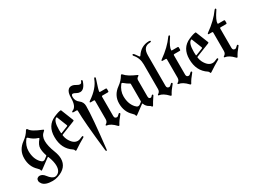

<svg xmlns="http://www.w3.org/2000/svg" viewBox="-51 -1432 3135 2356"><g transform="rotate(-30 1517.0 -254.0)"><path d="M132.8 -415Q192.9 -458 225.1 -515.1Q229.5 -522.9 235.4 -522.9Q245.1 -522.9 249.5 -514.6Q272.9 -469.7 406.2 -417.5Q418.9 -413.1 418.9 -407.5Q418.9 -401.9 409.2 -394.5Q358.9 -355.5 358.9 -284.4Q358.9 -213.4 398.4 -112.8Q422.9 -50.3 422.9 0Q422.9 127 276.9 175.8Q238.8 188.5 199.7 188.5Q98.1 188.5 61.5 142.1Q43 118.7 43 97.4Q43 76.2 55.7 64.9Q69.8 52.2 88.4 52.2Q128.9 52.2 161.1 95.2Q208.5 158.2 251 158.2Q260.7 158.2 270 154.8Q331.5 132.3 331.5 48.3Q331.5 -10.7 300.8 -88.9Q298.3 -95.2 294.7 -95.2Q291 -95.2 288.1 -92.8L160.2 1.5Q148.9 9.8 142.8 9.8Q136.7 9.8 136.7 1Q136.7 -12.7 109.9 -37.6Q33.2 -109.4 33.2 -226.6Q33.2 -343.8 132.8 -415ZM124 -277.8Q124 -168.9 183.1 -104.5Q204.6 -81.1 219.7 -81.1Q234.9 -81.1 244.1 -87.9L280.3 -114.7Q286.1 -119.1 286.1 -122.8Q286.1 -126.5 284.7 -130.4Q265.6 -186.5 265.6 -234.9Q265.6 -283.2 314 -339.8Q318.4 -344.7 318.4 -349.1Q318.4 -353.5 310.5 -355.5Q248 -374 199.7 -422.9Q194.3 -428.2 188 -428.2Q181.6 -428.2 176.8 -421.9Q124 -352.5 124 -277.8Z M485.8 -267.1Q485.8 -427.2 616.2 -483.9Q684.6 -513.7 715.8 -513.7Q719.2 -513.7 720.7 -510.3L790 -335.9Q791.5 -333 791.5 -330.1Q791.5 -323.7 783.2 -320.3L592.8 -244.6Q584 -241.2 584 -234.9Q584 -232.4 584.5 -230Q590.8 -193.4 604.5 -167.5Q649.4 -83.5 711.9 -83.5Q737.3 -83.5 776.4 -103Q783.2 -106.4 786.1 -106.4Q796.4 -106.4 796.4 -94.7Q796.4 -89.4 787.6 -84.5Q715.3 -43.9 645.5 3.4Q636.2 9.8 630.9 9.8Q625.5 9.8 622.3 -2Q619.1 -13.7 607.9 -21Q485.8 -100.1 485.8 -267.1ZM578.1 -314Q578.1 -280.8 580.1 -270Q581.1 -265.6 583.7 -265.6Q586.4 -265.6 589.8 -267.1L684.6 -304.7Q691.4 -307.6 691.4 -313.5Q691.4 -315.9 689.9 -319.3L634.3 -459.5Q632.3 -464.4 629.6 -464.4Q627 -464.4 626 -463.9Q578.1 -445.8 578.1 -314Z M828.1 0ZM1085.9 -436Q1224.6 -528.8 1265.6 -641.6Q1271 -655.8 1278.8 -655.8Q1288.1 -655.8 1288.1 -645.5Q1288.1 -640.1 1286.1 -634.3Q1239.7 -497.6 1239.7 -475.1Q1239.7 -467.8 1248 -467.8H1328.6Q1339.4 -467.8 1339.4 -457V-425.3Q1339.4 -414.6 1328.6 -414.6H1250Q1239.3 -414.6 1239.3 -403.8V-129.9Q1239.3 -94.7 1272.9 -94.7Q1285.6 -94.7 1308.1 -118.7Q1314.5 -125.5 1319.3 -125.5Q1330.6 -125.5 1330.6 -115.2Q1330.6 -110.8 1324.7 -104Q1273.9 -44.4 1250 2.9Q1246.6 9.8 1241.2 9.8Q1235.8 9.8 1229.5 2.9Q1167 -64 1110.8 -70.8Q1102.5 -71.8 1102.5 -77.6Q1102.5 -83.5 1107.9 -86.4Q1140.1 -104 1140.1 -142.6V-403.8Q1140.1 -414.6 1130.4 -414.6H1086.9Q1074.2 -414.6 1074.2 -421.4Q1074.2 -428.2 1085.9 -436ZM840.3 -436Q902.3 -458.5 902.3 -581.1Q902.3 -662.1 934.6 -690.9Q952.1 -707 978.3 -707Q1004.4 -707 1033.9 -689Q1063.5 -670.9 1082.5 -670.9Q1101.6 -670.9 1108.9 -692.9Q1113.8 -707 1122.1 -707Q1131.3 -707 1131.3 -696.8Q1131.3 -691.4 1129.4 -685.5Q1096.2 -586.9 1036.1 -586.9Q1011.2 -586.9 985.6 -601.8Q960 -616.7 946.8 -616.7Q924.3 -616.7 924.3 -581.1Q924.3 -525.4 969 -492.2Q1013.7 -459 1013.7 -403.8Q1013.7 -248.5 964.4 182.1Q962.4 198.7 954.6 198.7Q946.8 198.7 944.8 182.1Q895.5 -248.5 895.5 -403.8Q895.5 -414.6 885.3 -414.6H843.8Q828.1 -414.6 828.1 -423.1Q828.1 -431.6 840.3 -436Z M1478 -415Q1538.1 -458 1570.3 -515.1Q1574.7 -522.9 1581.3 -522.9Q1587.9 -522.9 1594.7 -514.6Q1635.3 -466.3 1747.1 -418.5Q1757.3 -414.1 1757.3 -408.9Q1757.3 -403.8 1745.1 -397Q1722.7 -384.3 1722.7 -358.4V-128.4Q1722.7 -94.7 1751 -94.7Q1760.7 -94.7 1769 -106.4Q1777.3 -118.2 1785.6 -118.2Q1794.4 -118.2 1794.4 -108.4Q1794.4 -104 1786.6 -93.3Q1746.6 -34.7 1728 1Q1723.6 9.8 1716.6 9.8Q1709.5 9.8 1705.6 1.5Q1701.7 -6.8 1689.9 -12.7Q1644 -36.1 1629.4 -80.1Q1627.9 -84.5 1625 -84.5Q1622.1 -84.5 1618.2 -81.5L1505.4 1.5Q1494.1 9.8 1488 9.8Q1481.9 9.8 1481.9 1Q1481.9 -12.7 1455.1 -37.6Q1378.4 -109.4 1378.4 -226.6Q1378.4 -343.8 1478 -415ZM1469.2 -277.8Q1469.2 -168.9 1528.3 -104.5Q1549.8 -81.1 1564.9 -81.1Q1580.1 -81.1 1589.4 -87.9L1618.2 -109.4Q1623.5 -113.3 1623.5 -119.6V-363.3Q1623.5 -369.1 1617.7 -372.1Q1585.9 -388.2 1544.9 -422.9Q1538.6 -428.2 1532.7 -428.2Q1526.9 -428.2 1522 -421.9Q1469.2 -352.5 1469.2 -277.8Z M1818.8 -658.7Q1818.8 -668 1829.1 -668Q1840.3 -668 1879.4 -607.9Q1884.8 -599.6 1889.9 -599.6Q1895 -599.6 1899.4 -606.9Q1964.8 -707 2079.1 -707Q2097.7 -707 2097.7 -696Q2097.7 -685.1 2079.1 -685.1Q1980 -685.1 1980 -561V-129.9Q1980 -94.7 2013.7 -94.7Q2026.4 -94.7 2048.8 -118.7Q2055.2 -125.5 2060.1 -125.5Q2071.3 -125.5 2071.3 -115.2Q2071.3 -110.8 2065.4 -104Q2014.6 -44.4 1990.7 2.9Q1987.3 9.8 1981.9 9.8Q1976.6 9.8 1970.2 2.9Q1907.7 -64 1851.6 -70.8Q1843.3 -71.8 1843.3 -77.6Q1843.3 -83.5 1848.6 -86.4Q1880.9 -104 1880.9 -142.6V-492.2Q1880.9 -582.5 1824.2 -645.5Q1818.8 -650.9 1818.8 -658.7Z M2104 -436Q2234.9 -528.8 2309.6 -633.8Q2317.9 -645.5 2325.2 -645.5Q2334.5 -645.5 2334.5 -635.7Q2334.5 -630.4 2327.1 -620.6Q2258.8 -520 2258.8 -474.6Q2258.8 -467.8 2266.1 -467.8H2346.7Q2357.4 -467.8 2357.4 -457V-425.3Q2357.4 -414.6 2346.7 -414.6H2268.1Q2257.3 -414.6 2257.3 -403.8V-129.9Q2257.3 -94.7 2291 -94.7Q2303.7 -94.7 2326.2 -118.7Q2332.5 -125.5 2337.4 -125.5Q2348.6 -125.5 2348.6 -115.2Q2348.6 -110.8 2342.8 -104Q2292 -44.4 2268.1 2.9Q2264.6 9.8 2259.3 9.8Q2253.9 9.8 2247.6 2.9Q2185.1 -64 2128.9 -70.8Q2120.6 -71.8 2120.6 -77.6Q2120.6 -83.5 2126 -86.4Q2158.2 -104 2158.2 -142.6V-403.8Q2158.2 -414.6 2148.4 -414.6H2105Q2092.3 -414.6 2092.3 -421.1Q2092.3 -427.7 2104 -436Z M2396.5 -267.1Q2396.5 -427.2 2526.9 -483.9Q2595.2 -513.7 2626.5 -513.7Q2629.9 -513.7 2631.3 -510.3L2700.7 -335.9Q2702.1 -333 2702.1 -330.1Q2702.1 -323.7 2693.8 -320.3L2503.4 -244.6Q2494.6 -241.2 2494.6 -234.9Q2494.6 -232.4 2495.1 -230Q2501.5 -193.4 2515.1 -167.5Q2560.1 -83.5 2622.6 -83.5Q2647.9 -83.5 2687 -103Q2693.8 -106.4 2696.8 -106.4Q2707 -106.4 2707 -94.7Q2707 -89.4 2698.2 -84.5Q2626 -43.9 2556.2 3.4Q2546.9 9.8 2541.5 9.8Q2536.1 9.8 2533 -2Q2529.8 -13.7 2518.6 -21Q2396.5 -100.1 2396.5 -267.1ZM2488.8 -314Q2488.8 -280.8 2490.7 -270Q2491.7 -265.6 2494.4 -265.6Q2497.1 -265.6 2500.5 -267.1L2595.2 -304.7Q2602.1 -307.6 2602.1 -313.5Q2602.1 -315.9 2600.6 -319.3L2544.9 -459.5Q2543 -464.4 2540.3 -464.4Q2537.6 -464.4 2536.6 -463.9Q2488.8 -445.8 2488.8 -314Z M2760.3 -436Q2891.1 -528.8 2965.8 -633.8Q2974.1 -645.5 2981.4 -645.5Q2990.7 -645.5 2990.7 -635.7Q2990.7 -630.4 2983.4 -620.6Q2915 -520 2915 -474.6Q2915 -467.8 2922.4 -467.8H3002.9Q3013.7 -467.8 3013.7 -457V-425.3Q3013.7 -414.6 3002.9 -414.6H2924.3Q2913.6 -414.6 2913.6 -403.8V-129.9Q2913.6 -94.7 2947.3 -94.7Q2960 -94.7 2982.4 -118.7Q2988.8 -125.5 2993.7 -125.5Q3004.9 -125.5 3004.9 -115.2Q3004.9 -110.8 2999 -104Q2948.2 -44.4 2924.3 2.9Q2920.9 9.8 2915.5 9.8Q2910.2 9.8 2903.8 2.9Q2841.3 -64 2785.2 -70.8Q2776.9 -71.8 2776.9 -77.6Q2776.9 -83.5 2782.2 -86.4Q2814.5 -104 2814.5 -142.6V-403.8Q2814.5 -414.6 2804.7 -414.6H2761.2Q2748.5 -414.6 2748.5 -421.1Q2748.5 -427.7 2760.3 -436Z"/></g></svg>

Font: UnifrakturMaguntia18
Style: Book
Weight: 400
Designer: j. 'mach' wust, Gerrit Ansmann, Georg Duffner, based on a font by Peter Wiegel, original typeface by Carl Albert Fahrenw
Version: Version 2017-03-19